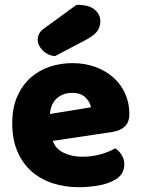

<svg xmlns="http://www.w3.org/2000/svg" viewBox="-20 -764 590 800"><path d="M309 16Q250 16 199.5 -0.5Q149 -17 111.5 -50Q74 -83 52.5 -133Q31 -183 31 -250Q31 -316 52.5 -363.5Q74 -411 109 -441.5Q144 -472 189 -486.5Q234 -501 281 -501Q334 -501 377.5 -485Q421 -469 452.5 -441Q484 -413 501.5 -374Q519 -335 519 -289Q519 -255 500 -237Q481 -219 447 -214L200 -177Q211 -144 245 -127.5Q279 -111 323 -111Q364 -111 400.5 -121.5Q437 -132 460 -146Q476 -136 487 -118Q498 -100 498 -80Q498 -35 456 -13Q424 4 384 10Q344 16 309 16ZM281 -377Q257 -377 239.5 -369Q222 -361 211 -348.5Q200 -336 194.5 -320.5Q189 -305 188 -289L359 -317Q356 -337 337 -357Q318 -377 281 -377ZM299 -744Q351 -744 374.5 -724Q398 -704 398 -676Q398 -650 384 -632.5Q370 -615 338 -598L209 -530Q179 -533 158 -554Q137 -575 137 -599Q137 -611 143 -623Q149 -635 163 -645Z"/></svg>

Font: Baloo Thambi
Style: Regular
Weight: 400
Designer: Aadarsh Rajan and Ek Type
Foundry: Ek Type
Version: Version 1.100;PS 1.000;hotconv 1.0.88;makeotf.lib2.5.647800;